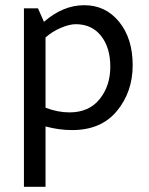

<svg xmlns="http://www.w3.org/2000/svg" viewBox="-20 -488 572 738"><path d="M247 -56Q322 -56 363 -107Q404 -158 404 -231.5Q404 -305 368.5 -350Q333 -395 271 -395Q247 -395 214 -381Q181 -367 155 -344V-74Q202 -56 247 -56ZM155 230H72V-456H126L149 -404Q222 -468 304 -468Q386 -468 438 -404Q490 -340 490 -237.5Q490 -135 429.5 -61.5Q369 12 257 12Q207 12 155 -2Z"/></svg>

Font: Average Sans
Style: Regular
Weight: 400
Designer: Eduardo Rodriguez Tunni
Foundry: Eduardo Rodriguez Tunni
Version: Version 1.001